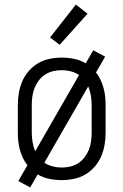

<svg xmlns="http://www.w3.org/2000/svg" viewBox="-20 -780 540 840"><path d="M112 40 60 12 100 -57Q88 -72 80 -89.5Q72 -107 67 -125Q62 -143 60 -162Q58 -181 58 -200V-320Q58 -347 62.5 -373.5Q67 -400 77.5 -424.5Q88 -449 106 -469.5Q124 -490 147 -503.5Q170 -517 196.5 -522.5Q223 -528 250 -528Q277 -528 304.5 -522.5Q332 -517 355 -503L388 -560L440 -532L400 -463Q412 -448 420 -430.5Q428 -413 433 -395Q438 -377 440 -358Q442 -339 442 -320V-200Q442 -173 437.5 -146.5Q433 -120 422.5 -95.5Q412 -71 394 -50.5Q376 -30 353 -16.5Q330 -3 303.5 2.5Q277 8 250 8Q223 8 195.5 2.5Q168 -3 145 -17ZM134 -118 326 -452Q309 -463 289.5 -468Q270 -473 250 -473Q231 -473 212 -468.5Q193 -464 177 -453.5Q161 -443 149.5 -427.5Q138 -412 131 -394.5Q124 -377 121.5 -358Q119 -339 119 -320V-200Q119 -179 122.5 -158Q126 -137 134 -118ZM250 -47Q269 -47 288 -51.5Q307 -56 323 -66.5Q339 -77 350.5 -92.5Q362 -108 369 -125.5Q376 -143 378.5 -162Q381 -181 381 -200V-320Q381 -341 377.5 -362Q374 -383 366 -402L174 -68Q191 -57 210.5 -52Q230 -47 250 -47ZM241 -584 199 -616 312 -760 363 -720Z"/></svg>

Font: Iosevka Curly Light
Style: Regular
Weight: 300
Monospace: yes
Designer: Belleve Invis
Foundry: Belleve Invis
Version: Version 22.1.2; ttfautohint (v1.8.4)